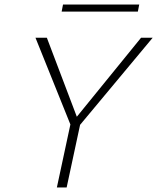

<svg xmlns="http://www.w3.org/2000/svg" viewBox="-20 -824 691 844"><path d="M321 -262 300 -289 600 -658H651ZM230 0 292 -289H335L273 0ZM295 -263 136 -658H186L326 -289ZM251 -773 257 -804H592L586 -773Z"/></svg>

Font: Ysabeau ExtraLight
Style: Italic
Weight: 250
Italic angle: -12°
Version: Version 2.000;gftools[0.9.27.dev2+g8671c4b]